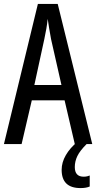

<svg xmlns="http://www.w3.org/2000/svg" viewBox="-20 -734 490 978"><path d="M361 0 309 -223H142L90 0H0L173 -714H274L450 0ZM240 -535Q235 -563 230.5 -589Q226 -615 223 -638Q218 -590 206 -536L155 -301H293ZM361 117Q361 166 406 166Q417 166 424.5 164Q432 162 437 160V216Q419 224 390 224Q294 224 294 131Q294 93 315.5 56Q337 19 375 -12L421 0Q387 34 374 61Q361 88 361 117Z"/></svg>

Font: Noto Sans Sinhala ExtraCondensed
Style: Regular
Weight: 400
Width: 2
Designer: Jelle Bosma - Monotype Design Team
Foundry: Monotype Imaging Inc.
Version: Version 2.006; ttfautohint (v1.8.4.7-5d5b)